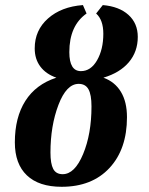

<svg xmlns="http://www.w3.org/2000/svg" viewBox="-20 -715 580 745"><path d="M472.7 -260.3Q472.7 -136.2 404.8 -63.2Q336.9 9.8 219.2 9.8Q130.9 9.8 84.2 -34.7Q37.6 -79.1 37.6 -162.6Q37.6 -259.3 78.4 -323.5Q119.1 -387.7 198.7 -413.6Q158.2 -427.7 136.5 -456.8Q114.7 -485.8 114.7 -527.3Q114.7 -597.7 166.3 -643.3Q217.8 -689 301.8 -695.3L315.9 -662.6Q249 -615.7 249 -512.7Q249 -439 293.9 -439Q332.5 -439 356.7 -481.2Q380.9 -523.4 380.9 -584Q380.9 -637.7 353 -662.6L378.9 -695.3Q442.4 -689.9 478.5 -657.2Q514.6 -624.5 514.6 -571.8Q514.6 -514.6 480 -473.6Q445.3 -432.6 381.3 -413.6Q425.8 -397.5 449.2 -358.6Q472.7 -319.8 472.7 -260.3ZM335 -302.2Q335 -347.7 323.2 -368.7Q311.5 -389.6 285.2 -389.6Q237.8 -389.6 206.8 -308.1Q175.8 -226.6 175.8 -123Q175.8 -80.1 186.5 -59.6Q197.3 -39.1 223.1 -39.1Q270 -39.1 302.5 -117.2Q335 -195.3 335 -302.2Z"/></svg>

Font: Tinos
Style: Bold Italic
Weight: 700
Italic angle: -16.333°
Designer: Steve Matteson
Foundry: Monotype Imaging Inc.
Version: Version 1.23